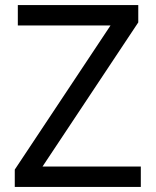

<svg xmlns="http://www.w3.org/2000/svg" viewBox="-20 -734 612 754"><path d="M533 0H38V-68L414 -634H50V-714H523V-646L147 -80H533Z"/></svg>

Font: Noto Sans Phoenician
Style: Regular
Weight: 400
Designer: Monotype Design Team
Foundry: Monotype Imaging Inc.
Version: Version 2.001; ttfautohint (v1.8.4.7-5d5b)